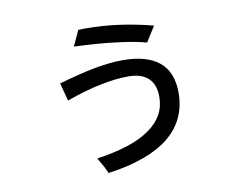

<svg xmlns="http://www.w3.org/2000/svg" viewBox="-74 -711 1148 885"><g transform="rotate(-10 500.0 -268.5)"><path d="M645.5 -493.2Q656.2 -510.7 690.4 -564.5Q611.3 -585 534.2 -595.7Q457 -606.4 381.8 -606.4Q377 -606.4 367.2 -606.4Q357.4 -605.5 342.8 -605.5Q332 -581.1 309.6 -533.2Q419.9 -529.3 503.9 -518.6Q587.9 -508.8 645.5 -493.2ZM366.2 68.4Q556.6 42 652.3 -35.2Q748 -113.3 748 -241.2Q748 -336.9 690.4 -384.8Q632.8 -432.6 518.6 -432.6Q460.9 -432.6 386.7 -418.9Q311.5 -404.3 217.8 -377Q225.6 -348.6 240.2 -293Q325.2 -324.2 398.4 -338.9Q471.7 -354.5 532.2 -354.5Q594.7 -354.5 626 -324.2Q657.2 -294.9 657.2 -236.3Q657.2 -145.5 574.2 -87.9Q492.2 -30.3 326.2 -6.8Q339.8 16.6 350.6 35.2Q360.4 54.7 366.2 68.4Z"/></g></svg>

Font: Aptus Gothic JP
Style: Medium
Weight: 400
Designer: Fuminori Ogawa / Motoya
Version: Version 1